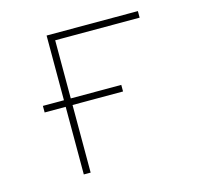

<svg xmlns="http://www.w3.org/2000/svg" viewBox="-83 -616 729 705"><g transform="rotate(-15 281.5 -264.0)"><path d="M152 0H178V-257H370V-282H178V-503H499V-528H152V-282H72V-257H152Z"/></g></svg>

Font: Noto Sans Mono SemiCondensed Thin
Style: Regular
Weight: 100
Width: 4
Designer: Monotype Design Team
Foundry: Monotype Imaging Inc.
Version: Version 2.014